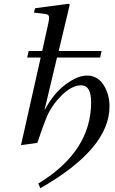

<svg xmlns="http://www.w3.org/2000/svg" viewBox="-20 -762 614 1024"><path d="M92 12 197 -455H125L133 -490H205L238 -639Q244 -668 240.5 -677Q237 -686 218 -688L161 -695L167 -718L347 -742L352 -737L293 -490H522L514 -455H284L218 -178H220Q265 -263 329 -311Q393 -359 444 -359Q500 -359 532 -309.5Q564 -260 564 -194Q564 31 195 242L184 217Q466 46 466 -217Q466 -307 413 -307Q361 -307 304.5 -249Q248 -191 224 -125Q211 -94 179 0Z"/></svg>

Font: Heuristica
Style: Italic
Weight: 400
Italic angle: -13°
Version: Version 1.0.2